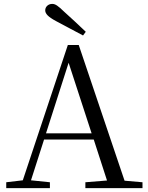

<svg xmlns="http://www.w3.org/2000/svg" viewBox="-20 -965 758 985"><path d="M420 -802C383 -838 344 -873 309 -905C278 -935 264 -945 248 -945C227 -945 212 -930 212 -912C212 -895 226 -879 267 -857C313 -832 360 -808 406 -783ZM332 -643 450 -281H216ZM418 0H711V-30L619 -38L384 -734H328L97 -40L12 -30V0H236V-30L139 -40L206 -249H461L529 -39L418 -30Z"/></svg>

Font: Harano Aji Mincho KR
Style: Regular
Weight: 400
Foundry: Masamichi Hosoda
Version: HaranoAjiMinchoKR-Regular version 20230610;ttx 4.39.4